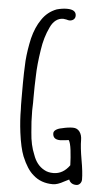

<svg xmlns="http://www.w3.org/2000/svg" viewBox="-56 -813 483 876"><g transform="rotate(5 185.5 -375.5)"><path d="M129 -7Q100 -31 76 -89Q61 -127 52 -196Q45 -252 45 -302Q44 -315 44 -347V-381V-421Q44 -464 47 -524Q51 -575 63 -628Q76 -680 101 -716Q126 -754 168 -770Q193 -777 215 -777Q257 -777 257 -749Q257 -738 249.5 -731.5Q242 -725 230 -725Q226 -725 216 -728L202 -730Q183 -730 168 -718.5Q153 -707 143 -685Q120 -637 112 -580Q101 -510 100 -458Q98 -413 98 -363V-336Q97 -322 97 -301Q97 -250 102 -201Q106 -143 124 -101Q140 -54 176 -35Q193 -25 218 -25Q262 -25 292 -67Q291 -102 287 -135.5Q283 -169 275 -181Q274 -181 270.5 -180.5Q267 -180 260 -179L236 -177Q202 -177 202 -206Q202 -215 212 -222Q222 -229 239 -232Q267 -239 289 -239Q309 -239 320 -224Q331 -209 331 -186Q331 -153 341 -96Q351 -40 351 -7Q351 4 344 12Q337 20 327 20Q302 20 293 -1V-2L271 9Q241 26 220 26Q165 26 129 -7Z"/></g></svg>

Font: Amatic SC
Style: Bold
Weight: 700
Designer: Multiple Designers
Foundry: Vernon Adams
Version: Version 2.505